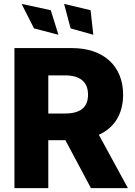

<svg xmlns="http://www.w3.org/2000/svg" viewBox="-20 -977 701 997"><path d="M283.4 -796.5 243.6 -924 92.3 -956.7 156.6 -829.5ZM464.5 -796.5 450.3 -924 312.9 -956.7 346.6 -829.5ZM452.4 0H644.2L493.3 -277C573.2 -313.2 619.3 -384.6 619.3 -485.1C619.3 -634.6 517.4 -727.3 354 -727.3H55V0H230.8V-248.9H319.6ZM230.8 -585.6H316.1C394.9 -585.6 437.1 -552.6 437.1 -485.1C437.1 -417.6 394.9 -387.4 316.1 -387.4H230.8Z"/></svg>

Font: TID UI Extra Bold
Style: Regular
Weight: 800
Designer: The TID Project Authors
Foundry: Bakken & Bæck
Version: Version 1.001;hotconv 1.0.109;makeotfexe 2.5.65596